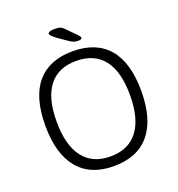

<svg xmlns="http://www.w3.org/2000/svg" viewBox="-152 -988 1036 1119"><g transform="rotate(-20 365.5 -429.0)"><path d="M365 6Q220 6 144 -85.5Q68 -177 68 -352Q68 -528 144 -617Q220 -706 365 -706Q511 -706 587 -617Q663 -528 663 -352Q663 -177 587 -85.5Q511 6 365 6ZM365 -54Q477 -54 535 -130Q593 -206 593 -352Q593 -498 535 -572Q477 -646 365 -646Q254 -646 196 -572Q138 -498 138 -352Q138 -206 196 -130Q254 -54 365 -54ZM421 -752Q403 -752 391 -756Q379 -760 361 -773L309 -809Q286 -826 278 -834.5Q270 -843 270 -849Q270 -856 281 -860Q292 -864 309 -864Q334 -864 346 -859.5Q358 -855 371 -841L427 -784Q433 -778 437 -772.5Q441 -767 441 -763Q441 -758 435.5 -755Q430 -752 421 -752Z"/></g></svg>

Font: Asap Light
Style: Regular
Weight: 300
Designer: Pablo Cosgaya
Foundry: Omnibus-Type
Version: Version 3.001